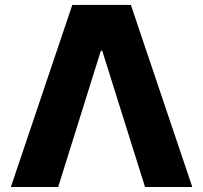

<svg xmlns="http://www.w3.org/2000/svg" viewBox="-20 -747 812 767"><path d="M212.4 0H23.4L268.8 -727.3H502.8L748.2 0H559.3L388.5 -544H382.8Z"/></svg>

Font: Inter UI Extra Bold
Style: Regular
Weight: 800
Designer: Rasmus Andersson
Foundry: rsms
Version: 3.2;8d6f07862